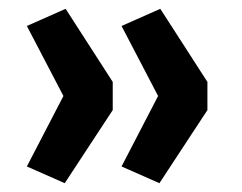

<svg xmlns="http://www.w3.org/2000/svg" viewBox="-20 -487 549 436"><path d="M127 -71 41 -109 124 -269 41 -428 129 -467 236 -301V-237ZM342 -71 256 -109 339 -269 256 -428 344 -467 451 -301V-237Z"/></svg>

Font: Nunito Sans 9pt
Style: Bold
Weight: 700
Version: Version 3.101;gftools[0.9.27]